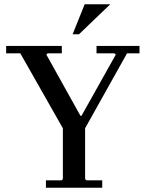

<svg xmlns="http://www.w3.org/2000/svg" viewBox="-20 -887 688 907"><path d="M9 -635V-670H272V-635H205L199 -629L360 -340H365L527 -629L521 -635H436V-670H639V-635H580L382 -281V-41L389 -35H463V0H197V-35H271L277 -41V-281L76 -635ZM501 -867 353 -725H323L380 -867Z"/></svg>

Font: Brygada 1918 Medium
Style: Regular
Weight: 500
Designer: Mateusz Machalski | Borys Kosmynka | Przemek Hoffer
Foundry: NIEPODLEGLA 2018
Version: Version 3.006